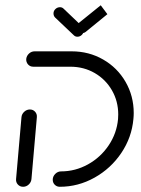

<svg xmlns="http://www.w3.org/2000/svg" viewBox="-20 -715 539 735"><path d="M94.4 -295.9Q106.7 -295.9 114.4 -287.2Q122.2 -278.5 121.1 -266.3L100.4 -29.6Q99.3 -17.4 90 -8.7Q80.7 0 68.5 0Q56.3 0 48.3 -8.7Q40.4 -17.4 41.5 -29.6L62.2 -266.3Q63.3 -278.5 72.8 -287.2Q82.2 -295.9 94.4 -295.9ZM181.9 -27Q181.9 -39.6 191.5 -49.3Q201.1 -58.9 213.7 -58.9Q268.1 -58.9 316.7 -85.7Q365.2 -112.6 396.1 -158.7Q427 -204.8 431.9 -259.3Q432.6 -271.1 432.6 -277Q432.6 -327.4 408.5 -369.3Q384.4 -411.1 342.6 -435.4Q300.7 -459.6 249.3 -459.6H107.4Q95.2 -459.6 87.4 -468.3Q79.6 -477 80.4 -489.3Q81.9 -501.5 91.1 -510Q100.4 -518.5 112.6 -518.5H254.1Q320.4 -518.5 374.8 -487.2Q429.3 -455.9 460.6 -401.7Q491.9 -347.4 491.9 -282.2Q491.9 -271.1 490.7 -259.3Q484.4 -188.9 444.4 -129.4Q404.4 -70 341.9 -35Q279.3 0 208.9 0Q197.4 0 189.6 -7.8Q181.9 -15.6 181.9 -27ZM184.8 -663.7Q184.8 -673.3 192.2 -680.4Q199.6 -687.4 209.6 -687.4Q217.8 -687.4 223.3 -681.9L294.4 -614.1Q300.7 -608.5 300.7 -599.3Q300.7 -588.9 293.5 -581.7Q286.3 -574.4 276.3 -574.4Q268.1 -574.4 262.6 -580L191.1 -647.8Q184.8 -654.1 184.8 -663.7ZM391.1 -660.7 308.5 -593.3Q302.2 -588.1 293.7 -588.1Q285.2 -588.1 279.3 -594.1Q273.3 -600 273.3 -608.5Q273.3 -614.1 275.9 -619.3Q278.5 -624.4 282.6 -627.8L365.6 -694.8Z"/></svg>

Font: 26F Galaxy Sans Medium
Style: Italic
Weight: 500
Italic angle: -5°
Designer: C₂₉H₂₅N₃O₅
Version: Version 1.200